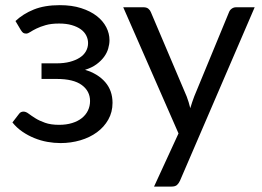

<svg xmlns="http://www.w3.org/2000/svg" viewBox="-20 -534 991 726"><path d="M38.5 -454.5Q67 -481.5 107.8 -498Q148.5 -514.5 206 -514.5Q252 -514.5 287 -503.2Q322 -492 345.8 -473.5Q369.5 -455 381.8 -431.2Q394 -407.5 394 -382Q394 -367 389.2 -350.5Q384.5 -334 373.5 -319Q362.5 -304 345 -291Q327.5 -278 301.5 -270Q350 -255.5 377.8 -223.5Q405.5 -191.5 405.5 -145Q405.5 -110 389.5 -81.8Q373.5 -53.5 346.5 -33.8Q319.5 -14 283.8 -3.5Q248 7 209 7Q184.5 7 159.2 2.5Q134 -2 110 -11.8Q86 -21.5 64.8 -36Q43.5 -50.5 27 -71L52 -103.5Q58 -112 69 -112Q78 -112 88.2 -104.2Q98.5 -96.5 113.5 -87Q128.5 -77.5 150.2 -69.8Q172 -62 203.5 -62Q231 -62 252.8 -68.8Q274.5 -75.5 289.5 -87.5Q304.5 -99.5 312.5 -116Q320.5 -132.5 320.5 -152Q320.5 -189.5 289.2 -212.5Q258 -235.5 194.5 -235.5H137V-294.5H194.5Q222 -294.5 244 -300.2Q266 -306 281.5 -316Q297 -326 305 -340.2Q313 -354.5 313 -371Q313 -386 306.2 -399.5Q299.5 -413 285.8 -423Q272 -433 251.5 -439Q231 -445 203.5 -445Q173.5 -445 152.8 -439Q132 -433 117.8 -426Q103.5 -419 94.5 -413Q85.5 -407 79 -407Q72.5 -407 68.2 -409.5Q64 -412 59 -420Z M943 -506.5 660.5 149.5Q656 159.5 649.2 165.5Q642.5 171.5 628.5 171.5H562.5L655 -29.5L446 -506.5H523Q534.5 -506.5 541.2 -500.8Q548 -495 550.5 -488L686 -169Q694 -148 699.5 -125Q706.5 -148.5 714.5 -169.5L846 -488Q849 -496 856.2 -501.2Q863.5 -506.5 872.5 -506.5Z"/></svg>

Font: Lato
Style: Regular
Weight: 400
Designer: Lukasz Dziedzic with Adam Twardoch and Botio Nikoltchev
Foundry: tyPoland Lukasz Dziedzic
Version: Version 2.015; 2015-08-06; http://www.latofonts.com/